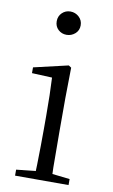

<svg xmlns="http://www.w3.org/2000/svg" viewBox="-87 -806 501 852"><g transform="rotate(10 164.0 -380.0)"><path d="M44 0V-27L131 -36Q132 -49 132 -65Q133 -106 133.5 -150Q134 -194 134 -227V-285Q134 -335 133 -377.5Q132 -420 130 -457L39 -461V-487L194 -523L206 -515L204 -378V-227Q204 -194 204.5 -150Q205 -106 205 -65Q205 -49 206 -36L285 -27V0ZM160 -655Q138 -655 122.5 -669.5Q107 -684 107 -707Q107 -730 122.5 -745Q138 -760 160 -760Q182 -760 198.5 -745Q215 -730 215 -707Q215 -684 198.5 -669.5Q182 -655 160 -655Z"/></g></svg>

Font: Early Summer Mincho Light
Style: Regular
Weight: 300
Designer: GuiWonder
Version: Version 1.002